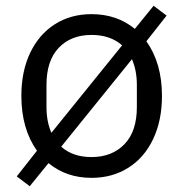

<svg xmlns="http://www.w3.org/2000/svg" viewBox="-20 -603 635 665"><path d="M557 -549 487 -460Q541 -384 541 -271Q541 -186 510.5 -121.5Q480 -57 424.5 -22Q369 13 297 13Q210 13 148 -38L83 42L38 8L108 -81Q54 -157 54 -271Q54 -356 84.5 -420Q115 -484 170 -519Q225 -554 297 -554Q385 -554 447 -503L512 -583ZM141 -232Q141 -182 158 -143L403 -446Q362 -482 297 -482Q226 -482 183.5 -437.5Q141 -393 141 -309ZM454 -309Q454 -359 437 -398L192 -95Q232 -59 297 -59Q368 -59 411 -103.5Q454 -148 454 -232Z"/></svg>

Font: IBM Plex Sans JP
Style: Regular
Weight: 400
Designer: Mike Abbink; Paul van der Laan; Pieter van Rosmalen; Wujin Sim; Yejin Wi; Jinhee Kim; Boomi Park; Yona Kim; Kichan Ma
Foundry: Sandoll Inc.
Version: Version 1.001